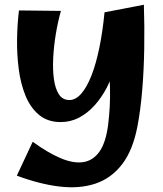

<svg xmlns="http://www.w3.org/2000/svg" viewBox="-20 -502 687 810"><path d="M51 239 118 96Q181 142 235 165Q289 188 330.5 182Q372 176 399 138.5Q426 101 436 26Q441 -15 443 -53Q445 -91 444 -131.5Q443 -172 440 -218.5Q437 -265 432 -321.5Q427 -378 421 -450L587 -482Q590 -391 588.5 -298.5Q587 -206 580 -122Q573 -38 560 30Q541 131 495.5 190.5Q450 250 383 272.5Q316 295 231.5 285Q147 275 51 239ZM236 13Q181 13 144.5 -17.5Q108 -48 87.5 -98.5Q67 -149 59 -211Q51 -273 52 -337Q53 -401 60 -458L237 -456Q224 -410 215.5 -358.5Q207 -307 204.5 -257.5Q202 -208 207.5 -168Q213 -128 228.5 -104Q244 -80 273 -80Q299 -80 322.5 -106.5Q346 -133 365.5 -182.5Q385 -232 399 -300Q413 -368 421 -450L478 -311Q477 -266 464.5 -220Q452 -174 430.5 -132.5Q409 -91 379.5 -58Q350 -25 314 -6Q278 13 236 13Z"/></svg>

Font: Marhey Medium
Style: Regular
Weight: 500
Designer: Nur Syamsi & Bustanul Arifin
Foundry: Namelatype
Version: Version 1.000